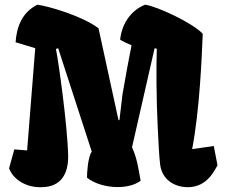

<svg xmlns="http://www.w3.org/2000/svg" viewBox="-20 -776 948 806"><path d="M18.1 -69.3C36.6 -21 89.4 8.8 144 9.8H152.3H153.3C238.8 9.8 267.1 -50.3 266.1 -121.1C263.7 -247.6 225.1 -522 214.8 -570.3L224.1 -573.7L365.2 -139.6C348.6 -115.2 345.2 -50.3 345.2 -30.3C374.5 -5.9 424.8 9.3 473.6 9.3C509.8 9.3 544.9 1.5 570.3 -17.1C561.5 -66.9 555.2 -112.8 534.2 -157.7L628.9 -573.2L638.2 -571.8C635.7 -497.6 636.2 -356 642.1 -241.2C645 -178.7 648.4 -115.7 652.3 -85C660.2 -22 711.9 9.8 769 9.8C852.5 9.8 882.8 -66.4 893.1 -82L877.4 -163.1L786.6 -149.9C818.4 -314.9 827.1 -537.6 831.1 -634.3C788.6 -679.7 641.1 -749 589.4 -756.3C523.4 -730.5 489.7 -667.5 484.4 -608.9C496.6 -601.6 513.7 -593.8 532.2 -585.9C523.4 -542 506.3 -451.7 494.1 -379.4L481.4 -272L477.5 -271.5L393.6 -657.2C325.7 -709 182.6 -750.5 136.7 -756.3C68.4 -721.7 49.8 -657.2 45.4 -598.6L127.9 -573.7L94.2 -148.9L93.8 -144.5L40 -148.9Z"/></svg>

Font: Fruktur
Style: Regular
Weight: 400
Designer: Viktoriya Grabowska
Foundry: Viktoriya Grabowska
Version: Version 1.002